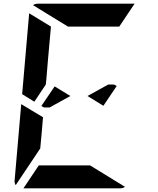

<svg xmlns="http://www.w3.org/2000/svg" viewBox="-20 -1020 856 1040"><path d="M276 -552 361 -500 249 -438H218L204 -446ZM206 -302 198 -216 65 -17Q58 -30 59 -41L95 -456L151 -422L178 -406L213 -385ZM166 -469 100 -510 138 -948 256 -876 240 -698 231 -590 228 -562ZM348 -876 159 -992Q170 -1000 184 -1000H390H514H709L626 -876H587H503H379ZM468 -124 657 -8Q646 0 632 0H426H302H107L190 -124H229H313H437ZM612 -554 540 -447 454 -500 566 -562H598Z"/></svg>

Font: DSEG14 Modern Mini
Style: Bold Italic
Weight: 700
Italic angle: -5°
Designer: Keshikan(Twitter:@keshinomi_88pro)
Version: Version 0.46